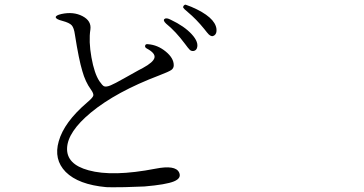

<svg xmlns="http://www.w3.org/2000/svg" viewBox="-20 -771 1540 812"><path d="M507.8 20.5Q574.2 18.6 590.8 17.6Q682.6 9.8 715.8 -3.9Q749 -17.6 737.3 -42Q721.7 -74.2 637.7 -57.6Q456.1 -22.5 354.5 -50.8Q260.7 -76.2 263.7 -145Q266.6 -213.9 364.3 -294.9Q470.7 -382.8 653.3 -452.1Q694.3 -467.8 704.6 -475.1Q714.8 -482.4 714.8 -495.1Q714.8 -525.4 680.7 -553.2Q646.5 -581.1 606.4 -584Q595.7 -585.9 593.8 -578.1Q591.8 -570.3 601.6 -565.4Q637.7 -545.9 633.3 -526.9Q628.9 -507.8 584 -483.4Q579.1 -480.5 565.4 -473.6Q524.4 -451.2 507.8 -441.4Q462.9 -416 448.2 -410.2Q429.7 -402.3 419.9 -406.2Q413.1 -409.2 400.4 -427.7Q378.9 -460 366.7 -528.3Q354.5 -596.7 362.3 -646.5Q367.2 -682.6 329.1 -702.6Q291 -722.7 240.2 -711.9Q214.8 -706.1 215.8 -697.8Q216.8 -689.5 244.1 -682.6Q273.4 -674.8 283.2 -664.1Q293 -653.3 296.9 -624Q313.5 -518.6 328.1 -470.7Q340.8 -424.8 364.3 -392.6Q377 -375 374.5 -366.2Q372.1 -357.4 347.7 -336.9Q251 -253.9 228.5 -173.8Q206.1 -96.7 257.8 -43.9Q311.5 9.8 429.7 20.5Q442.4 21.5 507.8 20.5ZM812.5 -566.4Q822.3 -591.8 791 -626Q759.8 -660.2 702.1 -687.5Q683.6 -697.3 675.8 -690.9Q668 -684.6 682.6 -670.9Q722.7 -638.7 762.7 -585Q775.4 -567.4 783.2 -559.6Q791 -553.7 799.8 -555.7Q808.6 -557.6 812.5 -566.4ZM895.5 -648.4Q889.6 -699.2 789.1 -742.2Q769.5 -750 765.6 -751Q761.7 -752 757.8 -748Q752.9 -742.2 755.4 -737.8Q757.8 -733.4 774.4 -719.7Q810.5 -689.5 843.8 -648.4Q857.4 -630.9 862.3 -626Q875 -613.3 886.2 -621.1Q897.5 -628.9 895.5 -648.4Z"/></svg>

Font: Bpmf GenWan Min R
Style: R
Weight: 400
Foundry: But Ko
Version: Version 1.320